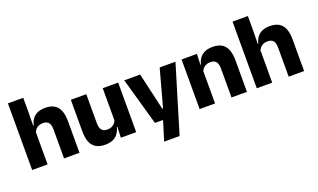

<svg xmlns="http://www.w3.org/2000/svg" viewBox="-84 -1138 2959 1788"><g transform="rotate(-20 1396.0 -244.0)"><path d="M367 0V-289Q367 -316 360 -335.8Q353 -355.5 336.8 -366Q320.5 -376.5 291.5 -376.5Q268 -376.5 250 -368.2Q232 -360 220.2 -345.8Q208.5 -331.5 202 -313.5L171 -385H206.5Q214 -418.5 232 -445Q250 -471.5 281.8 -487.2Q313.5 -503 361.5 -503Q416.5 -503 451.5 -481.8Q486.5 -460.5 503.2 -418.5Q520 -376.5 520 -313.5V0ZM51 0V-660.5H203V-513.5L200.5 -351.5L204 -339.5V0Z M766 -491.5V-202.5Q766 -175.5 773 -155.8Q780 -136 796.5 -125.2Q813 -114.5 841.5 -114.5Q865.5 -114.5 883.2 -123Q901 -131.5 913.2 -146Q925.5 -160.5 931.5 -178L955 -106.5H929Q921 -73.5 902.8 -46.5Q884.5 -19.5 852.8 -4Q821 11.5 771.5 11.5Q717 11.5 681.8 -9.8Q646.5 -31 629.8 -73Q613 -115 613 -178V-491.5ZM1082 -491.5V0H930L935 -123L929 -137V-491.5Z M1465 -122.5 1383 -87 1493.5 -491.5H1650L1449.5 172H1296.5L1373 -78L1445 -21H1275.5L1142.5 -491.5H1300L1385 -122.5Z M2026.5 0V-289Q2026.5 -316 2019.5 -335.8Q2012.5 -355.5 1996 -366Q1979.5 -376.5 1951 -376.5Q1927.5 -376.5 1909.5 -368.2Q1891.5 -360 1879.2 -345.8Q1867 -331.5 1861 -313.5L1837.5 -385H1863.5Q1871.5 -418.5 1889.8 -445Q1908 -471.5 1940 -487.2Q1972 -503 2021 -503Q2076 -503 2111 -481.8Q2146 -460.5 2162.8 -418.5Q2179.5 -376.5 2179.5 -313.5V0ZM1710.5 0V-491.5H1862.5L1857.5 -368.5L1863.5 -354V0Z M2593 0V-289Q2593 -316 2586 -335.8Q2579 -355.5 2562.8 -366Q2546.5 -376.5 2517.5 -376.5Q2494 -376.5 2476 -368.2Q2458 -360 2446.2 -345.8Q2434.5 -331.5 2428 -313.5L2397 -385H2432.5Q2440 -418.5 2458 -445Q2476 -471.5 2507.8 -487.2Q2539.5 -503 2587.5 -503Q2642.5 -503 2677.5 -481.8Q2712.5 -460.5 2729.2 -418.5Q2746 -376.5 2746 -313.5V0ZM2277 0V-660.5H2429V-513.5L2426.5 -351.5L2430 -339.5V0Z"/></g></svg>

Font: Anek Telugu
Style: Bold
Weight: 700
Designer: Omkar Bhoir (Telugu), Yesha Goshar (Latin)
Foundry: Ek Type
Version: Version 1.003